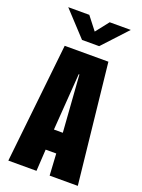

<svg xmlns="http://www.w3.org/2000/svg" viewBox="-167 -981 784 1057"><g transform="rotate(20 225.0 -453.0)"><path d="M428.5 0H263.5L256 -127H194L186.5 0H21.5L97 -700H353ZM223 -579.5 199 -246.5H251L227 -579.5ZM42.5 -906.5H166L225.5 -830L285.5 -906.5H409L276 -763H175.5Z"/></g></svg>

Font: Trispace Condensed
Style: Bold
Weight: 700
Width: 3
Designer: Tyler Finck
Foundry: Etcetera Type Company
Version: Version 1.210; ttfautohint (v1.8.3)